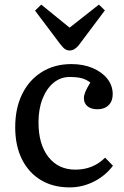

<svg xmlns="http://www.w3.org/2000/svg" viewBox="-20 -799 539 833"><path d="M282 14Q210 14 157 -18Q104 -50 75 -108.5Q46 -167 46 -247Q46 -330 76.5 -391.5Q107 -453 162 -487Q217 -521 290 -521Q341 -521 381.5 -504Q422 -487 445.5 -457.5Q469 -428 469 -390Q469 -360 451 -342.5Q433 -325 403 -325Q375 -325 359.5 -338Q344 -351 344 -373Q344 -385 350 -400Q356 -415 372 -441Q353 -455 333 -460Q313 -465 282 -465Q243 -465 212.5 -440Q182 -415 164.5 -370.5Q147 -326 147 -268Q147 -173 190 -118Q233 -63 307 -63Q384 -63 436 -115L470 -80Q438 -37 388 -11.5Q338 14 282 14ZM282 -580Q272 -580 263 -585.5Q254 -591 241 -608L132 -753L159 -779L282 -679L409 -779L435 -754L321 -602Q303 -580 282 -580Z"/></svg>

Font: Text Regular
Style: Regular
Weight: 400
Designer: Latin by Veronika Burian and Jose Scaglione. Greek by Irene Vlachou. Cyrillic by Vera Evstafieva.
Foundry: TypeTogether
Version: Version 3.002